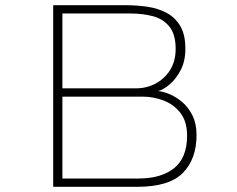

<svg xmlns="http://www.w3.org/2000/svg" viewBox="-20 -720 915 740"><path d="M185 0V-700H463Q506.5 -700 547.8 -694Q589 -688 622 -670.5Q655 -653 674.8 -619.8Q694.5 -586.5 694.5 -531.5Q694.5 -485 676.5 -450.2Q658.5 -415.5 634 -394.8Q609.5 -374 589.5 -369Q608.5 -367.5 633.8 -357Q659 -346.5 682.8 -326.2Q706.5 -306 722 -274.5Q737.5 -243 737.5 -199.5Q737.5 -107 684.8 -53.5Q632 0 509.5 0ZM220.5 -379.5H503.5Q545 -379.5 579.8 -398Q614.5 -416.5 635.8 -450.5Q657 -484.5 657 -531.5Q657 -588.5 632.5 -618Q608 -647.5 568.5 -657.8Q529 -668 484 -668H220.5ZM220.5 -32H513.5Q601.5 -32 651.2 -72Q701 -112 701 -197Q701 -252.5 674.8 -285.5Q648.5 -318.5 609.5 -333Q570.5 -347.5 531 -347.5H220.5Z"/></svg>

Font: Trispace SemiExpanded Thin
Style: Regular
Weight: 100
Width: 6
Designer: Tyler Finck
Foundry: Etcetera Type Company
Version: Version 1.210; ttfautohint (v1.8.3)